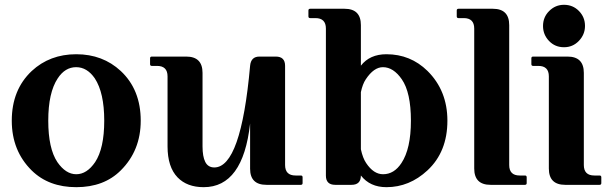

<svg xmlns="http://www.w3.org/2000/svg" viewBox="-20 -774 2548 804"><path d="M299.3 -44.4Q343.8 -44.4 378.4 -95.2Q416.5 -152.8 416.5 -268.6Q416.5 -385.7 377 -445.8Q344.7 -492.7 298.8 -492.7Q252.4 -492.7 221.7 -445.8Q182.1 -386.2 182.1 -268.6Q182.1 -152.3 220.2 -95.2Q255.4 -44.4 299.3 -44.4ZM299.3 9.8Q184.1 9.8 112.8 -60.1Q29.3 -142.6 29.3 -268.6Q29.3 -397.9 112.8 -476.6Q188.5 -546.9 299.3 -546.9Q410.2 -546.9 485.8 -476.6Q569.3 -398.4 569.3 -268.6Q569.3 -143.6 485.8 -60.5Q415.5 9.8 299.3 9.8Z M1095.7 0Q1027.3 0 1027.3 -67.4V-256.8Q997.6 9.8 833 9.8Q763.2 9.8 723.6 -31.2Q681.6 -74.7 681.6 -161.1V-454.1Q681.6 -498 637.7 -498H615.7Q608.4 -498 608.4 -505.4V-529.8Q608.4 -537.1 615.7 -537.1H759.8Q828.1 -537.1 828.1 -468.8V-161.1Q828.1 -118.7 839.4 -96.2Q851.1 -72.8 877.4 -72.8Q989.3 -72.8 1027.3 -498.5Q1030.8 -537.1 1066.4 -537.1H1134.8Q1173.8 -537.1 1173.8 -498.5V-83Q1173.8 -39.1 1217.8 -39.1H1239.7Q1247.1 -39.1 1247.1 -31.7V-7.3Q1247.1 0 1239.7 0Z M1383.8 0Q1344.7 0 1344.7 -38.6V-654.3Q1344.7 -698.2 1300.8 -698.2H1278.8Q1271.5 -698.2 1271.5 -705.6V-730Q1271.5 -737.3 1278.8 -737.3H1422.9Q1491.2 -737.3 1491.2 -668.9V-499Q1528.3 -546.9 1598.1 -546.9Q1698.7 -546.9 1770 -477.1Q1853.5 -394.5 1853.5 -268.6Q1853.5 -138.2 1770 -60.5Q1694.3 9.8 1598.1 9.8Q1529.3 9.8 1491.2 -39.1Q1491.2 0 1452.1 0ZM1583.5 -492.7Q1545.4 -492.7 1511.7 -441.9Q1498.5 -422.4 1491.2 -388.2V-148.9Q1499 -112.3 1513.2 -91.3Q1544.4 -44.4 1584 -44.4Q1630.4 -44.4 1661.1 -91.3Q1700.7 -150.9 1700.7 -268.6Q1700.7 -386.7 1662.6 -441.9Q1627.4 -492.7 1583.5 -492.7Z M2034.2 0Q1965.8 0 1965.8 -68.4V-654.3Q1965.8 -698.2 1921.9 -698.2H1899.9Q1892.6 -698.2 1892.6 -705.6V-730Q1892.6 -737.3 1899.9 -737.3H2043.9Q2112.3 -737.3 2112.3 -668.9V-83Q2112.3 -39.1 2156.2 -39.1H2178.2Q2185.5 -39.1 2185.5 -31.7V-7.3Q2185.5 0 2178.2 0Z M2341.8 -753.9Q2378.9 -753.9 2404.3 -728Q2429.7 -702.1 2429.7 -665.5Q2429.7 -629.4 2403.8 -602.5Q2378.4 -576.2 2341.8 -576.2Q2304.2 -576.2 2279.1 -602.5Q2253.9 -628.9 2253.9 -665Q2253.9 -702.1 2279.3 -727.5Q2305.2 -753.9 2341.8 -753.9ZM2346.7 0Q2278.3 0 2278.3 -68.4V-454.1Q2278.3 -498 2234.4 -498H2212.4Q2205.1 -498 2205.1 -505.4V-529.8Q2205.1 -537.1 2212.4 -537.1H2356.4Q2424.8 -537.1 2424.8 -468.8V-83Q2424.8 -39.1 2468.8 -39.1H2490.7Q2498 -39.1 2498 -31.7V-7.3Q2498 0 2490.7 0Z"/></svg>

Font: Simply Serif
Style: Bold
Weight: 700
Designer: Wojciech Kalinowski "wmk69" (wmk69@o2.pl)
Foundry: Wojciech Kalinowski "wmk69" (wmk69@o2.pl)
Version: Version 1.0.0; 2022-02-18